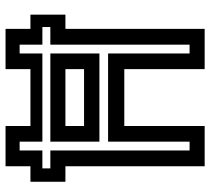

<svg xmlns="http://www.w3.org/2000/svg" viewBox="-52 -688 740 675"><g transform="rotate(-90 317.5 -350.0)"><path d="M71 0V-489.5H16.5V-612.5H71V-700H212.5V-612.5H412.5V-700H554V-612.5H604V-489.5H554V0H412.5V-282.5H212.5V0ZM126.5 -53H157.5V-339.5H467.5V-53H498.5V-542.5H560.5V-570.5H498.5V-650.5H467.5V-570.5H157.5V-650.5H126.5V-570.5H63.5V-542.5H126.5ZM157.5 -370V-542.5H467.5V-370ZM212.5 -424H412.5V-489.5H212.5Z"/></g></svg>

Font: Tourney Thin SemiBold
Style: Regular
Weight: 600
Version: Version 1.015